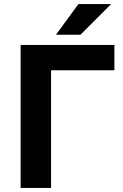

<svg xmlns="http://www.w3.org/2000/svg" viewBox="-20 -920 600 940"><path d="M81 0V-700H540V-576H230V0ZM254 -750 364 -900H524L374 -750Z"/></svg>

Font: Golos Text SemiBold
Style: Regular
Weight: 600
Designer: A.Korolkova, Vitaly Kuzmin
Foundry: ParaType Ltd
Version: Version 2.004